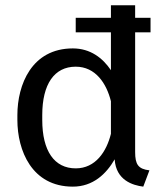

<svg xmlns="http://www.w3.org/2000/svg" viewBox="-20 -695 607 727"><path d="M266.7 -572.5H400V-429.2C369.2 -475 322.5 -511.7 255.8 -511.7C100 -511.7 45.8 -374.2 45.8 -259.2V-240.8C45.8 -125.8 100 11.7 255.8 11.7C332.5 11.7 382.5 -36.7 414.2 -91.7C419.2 -12.5 482.5 6.7 522.5 11.7L545.8 -50C503.3 -55 491.7 -72.5 491.7 -119.2V-572.5H550V-627.5H491.7V-675H400V-627.5H266.7ZM400 -311.7V-188.3C383.3 -120.8 341.7 -57.5 266.7 -57.5C185.8 -57.5 140 -123.3 140 -240.8V-259.2C140 -376.7 185.8 -442.5 266.7 -442.5C341.7 -442.5 383.3 -379.2 400 -311.7Z"/></svg>

Font: Boon Medium
Style: Regular
Weight: 500
Designer: Sungsit Sawaiwan
Foundry: FontUni
Version: Version 2.0